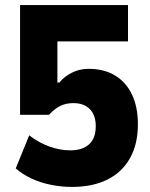

<svg xmlns="http://www.w3.org/2000/svg" viewBox="-20 -725 589 756"><path d="M264 11Q221 11 179.5 2.5Q138 -6 103 -22.5Q68 -39 42 -62L95 -192Q133 -163 174.5 -148Q216 -133 257 -133Q304 -133 330.5 -156.5Q357 -180 357 -228Q357 -272 333.5 -295.5Q310 -319 269 -319Q240 -319 217.5 -308Q195 -297 173 -273H59V-705H484V-562H206V-400H214Q232 -423 262.5 -438.5Q293 -454 328 -454Q390 -454 433.5 -427.5Q477 -401 500 -352Q523 -303 523 -236Q523 -158 492 -102.5Q461 -47 403 -18Q345 11 264 11Z"/></svg>

Font: Nunito Sans 7pt SemiCondensed Black
Style: Regular
Weight: 900
Width: 4
Designer: Vernon Adams
Foundry: Vernon Adams
Version: Version 3.101;gftools[0.9.27]